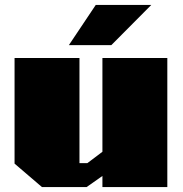

<svg xmlns="http://www.w3.org/2000/svg" viewBox="-20 -758 742 778"><path d="M259 -575 368 -738H593L431 -575ZM150 0 39 -95V-523H302V-97H334L395 -143V-523H658V0H395V-45L331 0Z"/></svg>

Font: Tomorrow ExtraBold
Style: Regular
Weight: 800
Designer: Tony de Marco, Monica Rizzolli
Foundry: Just in Type
Version: Version 2.002